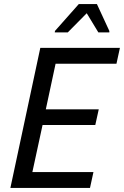

<svg xmlns="http://www.w3.org/2000/svg" viewBox="-20 -923 609 943"><path d="M31 0 178 -688H569L552 -610H253L205 -386H465L448 -309H189L139 -78H439L422 0ZM249 -764 250 -771 367 -903H456L517 -771V-764H463L406 -858L313 -764Z"/></svg>

Font: Saira Semi Condensed
Style: Italic
Weight: 400
Width: 4
Italic angle: -12°
Designer: Hector Gatti with collaboration of the Omnibus-Type team
Foundry: Omnibus-Type
Version: Version 1.001; ttfautohint (v1.8)